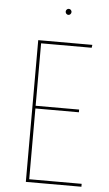

<svg xmlns="http://www.w3.org/2000/svg" viewBox="-58 -881 522 919"><g transform="rotate(5 203.5 -421.5)"><path d="M360 -667H117V-367H326V-354H117V-14H369V0H102V-681H362ZM249 -829Q249 -823 245 -818.5Q241 -814 235 -814Q229 -814 225 -818.5Q221 -823 221 -829Q221 -834 225 -838.5Q229 -843 235 -843Q241 -843 245 -838.5Q249 -834 249 -829Z"/></g></svg>

Font: Fira Sans Compressed Hair
Style: Regular
Weight: 100
Width: 1
Designer: bBox Type GmbH & Carrois Corporate GbR & Edenspiekermann AG
Foundry: bBox Type GmbH & Carrois Corporate GbR & Edenspiekermann AG
Version: Version 4.301